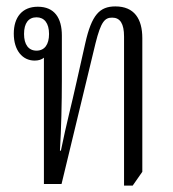

<svg xmlns="http://www.w3.org/2000/svg" viewBox="-20 -574 541 599"><path d="M367 5H394L424 -38V-455C424 -515 399 -554 340 -554C291 -554 266 -528 246 -439L219 -319C203 -246 187 -188 170 -104H167C171 -171 173 -252 173 -325V-463C173 -518 150 -553 98 -553C49 -553 23 -520 23 -469C23 -417 50 -385 88 -385C100 -385 110 -388 117 -394V0H172L278 -439C295 -507 307 -519 330 -519C355 -519 367 -500 367 -460ZM94 -416C69 -416 55 -435 55 -468C55 -502 69 -520 94 -520C118 -520 133 -502 133 -468C133 -435 119 -416 94 -416Z"/></svg>

Font: Noto Serif Thai ExtraCondensed Light
Style: Regular
Weight: 300
Width: 2
Designer: Monotype Design Team
Foundry: Monotype Imaging Inc.
Version: Version 2.002